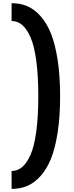

<svg xmlns="http://www.w3.org/2000/svg" viewBox="-20 -905 472 1221"><path d="M53.7 296.4V182.6Q91.3 182.1 120.8 157.5Q150.4 132.8 174.1 79.3Q197.8 25.9 210.7 -68.4Q223.6 -162.6 223.6 -292.5Q223.6 -423.3 210.7 -518.6Q197.8 -613.8 174.1 -667.7Q150.4 -721.7 120.6 -746.6Q90.8 -771.5 53.7 -771.5V-884.8Q107.4 -884.8 152.6 -866Q197.8 -847.2 237.3 -803.2Q276.9 -759.3 304 -691.9Q331.1 -624.5 346.7 -523.2Q362.3 -421.9 362.3 -292.5Q362.3 -164.1 346.7 -63Q331.1 38.1 304 104.7Q276.9 171.4 237.3 215.1Q197.8 258.8 152.6 277.6Q107.4 296.4 53.7 296.4Z"/></svg>

Font: Now Alt
Style: Bold
Weight: 700
Designer: Alfredo Marco Pradil
Foundry: Alfredo Marco Pradil
Version: Version 1.002;PS 001.002;hotconv 1.0.88;makeotf.lib2.5.64775